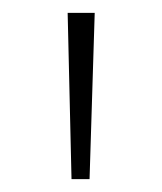

<svg xmlns="http://www.w3.org/2000/svg" viewBox="-20 -813 251 298"><path d="M91 -535 85 -793H127L119 -535Z"/></svg>

Font: Noto Sans Kannada ExtraLight
Style: Regular
Weight: 200
Designer: Jelle Bosma - Monotype Design Team
Foundry: Monotype Imaging Inc.
Version: Version 2.005; ttfautohint (v1.8.4.7-5d5b)